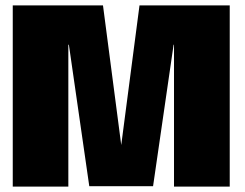

<svg xmlns="http://www.w3.org/2000/svg" viewBox="-20 -695 912 715"><path d="M27.5 0V-675H363.5L431.5 -155L499.5 -675H835.5V0H628V-528.5H626.5L550 -1.5H312.5L236.5 -528.5H234.5V0Z"/></svg>

Font: Anybody Black
Style: Regular
Weight: 900
Designer: Tyler Finck
Foundry: Etcetera Type Company
Version: Version 1.010; ttfautohint (v1.8.3) -l 8 -r 50 -G 200 -x 14 